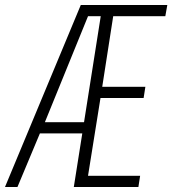

<svg xmlns="http://www.w3.org/2000/svg" viewBox="-30 -750 691 770"><path d="M-10 0 294 -730H641L633 -685H424L380 -402H553L546 -357H373L323 -45H532L525 0H266L300 -215H130L40 0ZM150 -260H307L374 -685H323Z"/></svg>

Font: JetBrains Mono Thin
Style: Italic
Weight: 100
Italic angle: -9°
Monospace: yes
Designer: Philipp Nurullin, Konstantin Bulenkov
Foundry: JetBrains
Version: Version 2.305; ttfautohint (v1.8.4.7-5d5b)